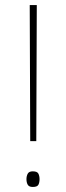

<svg xmlns="http://www.w3.org/2000/svg" viewBox="-20 -734 263 762"><path d="M100 -174 98 -714H126L124 -174ZM85 -23Q85 -35 90 -44.5Q95 -54 110 -54Q128 -54 132.5 -44.5Q137 -35 137 -23Q137 -10 132.5 -1Q128 8 110 8Q95 8 90 -1Q85 -10 85 -23Z"/></svg>

Font: Noto Sans Cham Thin
Style: Regular
Weight: 250
Version: Version 2.002